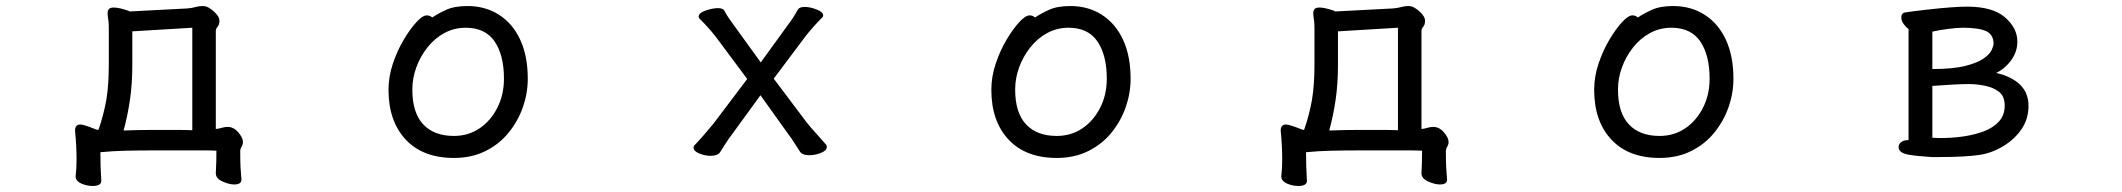

<svg xmlns="http://www.w3.org/2000/svg" viewBox="-20 -506 7040 637"><path d="M247 -93Q247 -93 253 -92H254Q266 -89 278 -84.5Q290 -80 303 -75L307 -76Q324 -125 333 -176Q341 -226 341 -291V-412Q341 -424 340 -435Q337 -454 337 -462Q337 -470 341 -475.5Q345 -481 358 -481Q375 -481 407 -470Q407 -469 408.5 -468.5Q410 -468 411 -468L601 -478Q616 -479 628 -482.5Q640 -486 653 -486Q666 -486 678 -477Q690 -469 699 -458Q708 -447 708 -437Q708 -423 700 -415Q696 -410 696 -402V-78Q706 -79 716 -82Q726 -85 735 -85Q755 -85 770.5 -67Q786 -49 786 -35Q786 -27 781.5 -19.5Q777 -12 777 -4Q777 28 778 50L781 89V90Q781 106 757 106Q740 106 718 96Q696 86 696 69V68Q698 36 698 -6Q682 -7 660 -7H493Q441 -7 397.5 -6Q354 -5 313 -1Q313 45 316 94Q316 111 287 111Q270 111 252 104Q231 95 231 80V79V78Q234 53 234 23Q234 -22 229 -72V-74Q229 -82 233 -87.5Q237 -93 247 -93ZM390 -73Q440 -75 492 -75H560Q590 -75 618 -74V-414L419 -402V-292Q419 -227 411 -173.5Q403 -120 390 -73Z M1531 -486Q1590 -486 1635.5 -457Q1681 -428 1706 -374Q1731 -320 1731 -245Q1731 -197 1715 -151Q1699 -105 1668 -66.5Q1637 -28 1591 -5Q1545 18 1486 18Q1383 18 1326 -43Q1269 -104 1269 -208Q1269 -252 1283.5 -295Q1298 -338 1319 -373.5Q1340 -409 1361 -432Q1382 -455 1396 -455Q1406 -455 1414 -448Q1433 -461 1460.5 -473.5Q1488 -486 1531 -486ZM1486 -55Q1533 -55 1570 -79.5Q1607 -104 1629.5 -147.5Q1652 -191 1652 -245Q1652 -323 1621 -368.5Q1590 -414 1525 -414Q1487 -414 1454.5 -396.5Q1422 -379 1398 -348.5Q1374 -318 1361 -282Q1348 -246 1348 -209Q1348 -132 1384 -93.5Q1420 -55 1486 -55Z M2702 2Q2683 9 2665 9Q2642 9 2634 -3L2616 -31Q2605 -49 2596 -60L2503 -190L2407 -58Q2398 -47 2387.5 -30Q2377 -13 2369 -1Q2361 11 2338 11Q2320 11 2302 4Q2281 -4 2281 -16Q2281 -22 2286 -26Q2305 -45 2348 -97L2459 -244L2354 -385Q2333 -412 2303 -442Q2298 -446 2298 -451Q2298 -463 2321 -471Q2344 -479 2362 -479Q2380 -479 2384 -469Q2394 -450 2415 -422L2504 -299L2596 -426Q2611 -445 2627 -474Q2632 -483 2650 -483Q2668 -483 2689.5 -474.5Q2711 -466 2711 -455Q2711 -450 2706 -446Q2680 -420 2655 -389L2547 -245L2657 -99Q2669 -84 2687.5 -63.5Q2706 -43 2719 -28Q2723 -25 2723 -18Q2723 -6 2702 2Z M3531 -486Q3590 -486 3635.5 -457Q3681 -428 3706 -374Q3731 -320 3731 -245Q3731 -197 3715 -151Q3699 -105 3668 -66.5Q3637 -28 3591 -5Q3545 18 3486 18Q3383 18 3326 -43Q3269 -104 3269 -208Q3269 -252 3283.5 -295Q3298 -338 3319 -373.5Q3340 -409 3361 -432Q3382 -455 3396 -455Q3406 -455 3414 -448Q3433 -461 3460.5 -473.5Q3488 -486 3531 -486ZM3486 -55Q3533 -55 3570 -79.5Q3607 -104 3629.5 -147.5Q3652 -191 3652 -245Q3652 -323 3621 -368.5Q3590 -414 3525 -414Q3487 -414 3454.5 -396.5Q3422 -379 3398 -348.5Q3374 -318 3361 -282Q3348 -246 3348 -209Q3348 -132 3384 -93.5Q3420 -55 3486 -55Z M4247 -93Q4247 -93 4253 -92H4254Q4266 -89 4278 -84.5Q4290 -80 4303 -75L4307 -76Q4324 -125 4333 -176Q4341 -226 4341 -291V-412Q4341 -424 4340 -435Q4337 -454 4337 -462Q4337 -470 4341 -475.5Q4345 -481 4358 -481Q4375 -481 4407 -470Q4407 -469 4408.5 -468.5Q4410 -468 4411 -468L4601 -478Q4616 -479 4628 -482.5Q4640 -486 4653 -486Q4666 -486 4678 -477Q4690 -469 4699 -458Q4708 -447 4708 -437Q4708 -423 4700 -415Q4696 -410 4696 -402V-78Q4706 -79 4716 -82Q4726 -85 4735 -85Q4755 -85 4770.5 -67Q4786 -49 4786 -35Q4786 -27 4781.5 -19.5Q4777 -12 4777 -4Q4777 28 4778 50L4781 89V90Q4781 106 4757 106Q4740 106 4718 96Q4696 86 4696 69V68Q4698 36 4698 -6Q4682 -7 4660 -7H4493Q4441 -7 4397.5 -6Q4354 -5 4313 -1Q4313 45 4316 94Q4316 111 4287 111Q4270 111 4252 104Q4231 95 4231 80V79V78Q4234 53 4234 23Q4234 -22 4229 -72V-74Q4229 -82 4233 -87.5Q4237 -93 4247 -93ZM4390 -73Q4440 -75 4492 -75H4560Q4590 -75 4618 -74V-414L4419 -402V-292Q4419 -227 4411 -173.5Q4403 -120 4390 -73Z M5531 -486Q5590 -486 5635.5 -457Q5681 -428 5706 -374Q5731 -320 5731 -245Q5731 -197 5715 -151Q5699 -105 5668 -66.5Q5637 -28 5591 -5Q5545 18 5486 18Q5383 18 5326 -43Q5269 -104 5269 -208Q5269 -252 5283.5 -295Q5298 -338 5319 -373.5Q5340 -409 5361 -432Q5382 -455 5396 -455Q5406 -455 5414 -448Q5433 -461 5460.5 -473.5Q5488 -486 5531 -486ZM5486 -55Q5533 -55 5570 -79.5Q5607 -104 5629.5 -147.5Q5652 -191 5652 -245Q5652 -323 5621 -368.5Q5590 -414 5525 -414Q5487 -414 5454.5 -396.5Q5422 -379 5398 -348.5Q5374 -318 5361 -282Q5348 -246 5348 -209Q5348 -132 5384 -93.5Q5420 -55 5486 -55Z M6311 7Q6279 1 6279 -18Q6279 -28 6287.5 -34.5Q6296 -41 6309 -41H6312V-410Q6304 -415 6296 -426Q6288 -437 6288 -448Q6288 -464 6303 -465Q6320 -468 6373 -474Q6462 -484 6506 -484Q6591 -484 6632 -448.5Q6673 -413 6673 -368Q6673 -330 6647 -299Q6629 -277 6603 -264Q6644 -255 6673 -233Q6710 -204 6710 -155Q6710 -111 6686.5 -77Q6663 -43 6626 -21Q6588 2 6547 8Q6499 15 6416 15H6388Q6339 12 6311 7ZM6594 -361Q6594 -390 6571 -402Q6546 -414 6492 -414Q6473 -414 6442.5 -410Q6412 -406 6391 -401V-277Q6460 -277 6501 -287.5Q6542 -298 6562 -312.5Q6582 -327 6588 -340.5Q6594 -354 6594 -361ZM6391 -221V-49L6415 -48Q6502 -48 6561 -70Q6593 -82 6612 -103Q6631 -124 6631 -155.5Q6631 -187 6612 -201.5Q6593 -216 6565.5 -221.5Q6538 -227 6515 -227H6505Q6474 -227 6391 -221Z"/></svg>

Font: Moon Stars Kai
Style: Bold
Weight: 700
Designer: GuiWonder
Version: Version 1.101